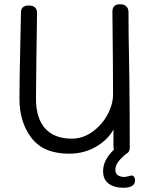

<svg xmlns="http://www.w3.org/2000/svg" viewBox="-20 -728 707 907"><path d="M618 123Q618 159 563 159Q521 159 494 140Q467 121 467 80Q467 28 518 -21Q516 -31 516 -38V-116Q488 -66 432 -34Q376 -2 306 -2Q186 -2 129 -76Q72 -150 72 -261Q72 -315 73 -377Q74 -439 75 -472Q77 -539 79 -669Q79 -702 116 -702Q135 -702 145 -693Q155 -684 155 -668Q155 -638 152 -458Q150 -330 150 -262Q150 -169 193.5 -121Q237 -73 319 -73Q371 -73 416 -105Q461 -137 487.5 -186Q514 -235 514 -282Q514 -406 511 -673Q511 -708 547 -708Q566 -708 576.5 -698Q587 -688 587 -671Q587 -563 590 -426Q590 -385 591 -362Q593 -192 593 -31Q593 -9 577 -2Q551 19 538 37Q525 55 525 75Q525 92 537 100Q549 108 567 108Q574 108 586 104.5Q598 101 601 101Q608 101 613 107Q618 113 618 123Z"/></svg>

Font: Mali
Style: Regular
Weight: 400
Version: Version 1.000; ttfautohint (v1.6)